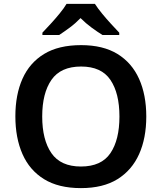

<svg xmlns="http://www.w3.org/2000/svg" viewBox="-20 -957 831 987"><path d="M732 -358Q732 -247 695 -164.5Q658 -82 584 -36Q510 10 396 10Q281 10 206.5 -36Q132 -82 95.5 -165Q59 -248 59 -359Q59 -470 95.5 -552Q132 -634 206.5 -679.5Q281 -725 397 -725Q510 -725 584 -679.5Q658 -634 695 -551.5Q732 -469 732 -358ZM197 -358Q197 -238 244.5 -169.5Q292 -101 396 -101Q501 -101 547.5 -169.5Q594 -238 594 -358Q594 -478 547.5 -546.5Q501 -615 397 -615Q292 -615 244.5 -546.5Q197 -478 197 -358ZM468 -937Q482 -915 504.5 -887.5Q527 -860 551 -834Q575 -808 593 -789V-777H507Q481 -793 451 -815Q421 -837 394 -864Q368 -837 339 -815.5Q310 -794 284 -777H198V-789Q217 -809 240.5 -834.5Q264 -860 286.5 -887.5Q309 -915 322 -937Z"/></svg>

Font: Noto Sans Javanese SemiBold
Style: Regular
Weight: 600
Version: Version 2.004